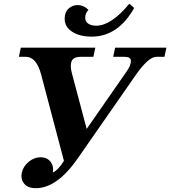

<svg xmlns="http://www.w3.org/2000/svg" viewBox="-20 -986 906 1022"><path d="M467.8 -791Q405.3 -791 364.7 -816.7Q324.2 -842.3 324.2 -886.2Q324.2 -921.4 345 -940.2Q365.7 -959 392.6 -959Q425.3 -959 450.7 -933.6Q433.6 -915 433.6 -892.6Q433.6 -870.6 450.2 -859.9Q466.8 -849.1 491.7 -849.1Q571.8 -849.1 668.5 -966.3L694.3 -943.4Q607.9 -791 467.8 -791ZM170.9 15.6Q127 15.6 108.4 -8.8Q94.2 -25.9 94.2 -49.3Q94.2 -58.1 96.2 -66.9Q103.5 -100.6 132.8 -124.8Q162.1 -148.9 196.3 -148.9Q230 -148.9 249 -125Q262.7 -107.4 262.7 -84.5Q262.7 -76.2 260.7 -67.4Q289.6 -80.1 320.3 -129.9L199.2 -588.4Q174.3 -683.6 117.2 -683.6H80.6L90.8 -732.4H487.3L477.1 -683.6H410.2Q365.7 -683.6 358.9 -653.3Q356.9 -644 356.9 -634.3Q356.9 -617.2 362.3 -597.7L441.4 -299.8L651.9 -602.5Q676.8 -637.2 676.8 -661.6Q676.8 -683.6 642.6 -683.6H582.5L592.8 -732.4H865.7L855.5 -683.6H812.5Q770 -683.6 701.7 -585.4L394 -143.1Q283.7 15.6 170.9 15.6Z"/></svg>

Font: Munson
Style: Bold Italic
Weight: 700
Italic angle: -12°
Designer: Paul James MIller
Foundry: High-Logic / Made with FontCreator
Version: Version 2.10;May 5, 2019;FontCreator 11.5.0.2430 64-bit